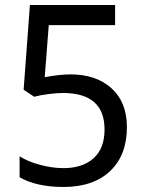

<svg xmlns="http://www.w3.org/2000/svg" viewBox="-20 -734 577 764"><path d="M485 -228Q485 -117 418.5 -53.5Q352 10 232 10Q179 10 134 0Q89 -10 58 -29V-112Q91 -91 139.5 -78Q188 -65 233 -65Q308 -65 352 -104Q396 -143 396 -219Q396 -364 230 -364Q205 -364 171.5 -359.5Q138 -355 116 -349L74 -377L99 -714H438V-634H174L158 -427Q219 -438 260 -438Q363 -438 424 -382.5Q485 -327 485 -228Z"/></svg>

Font: Noto Sans Display
Style: Regular
Weight: 400
Designer: Monotype Design team
Foundry: Monotype Imaging Inc.
Version: Version 1.000